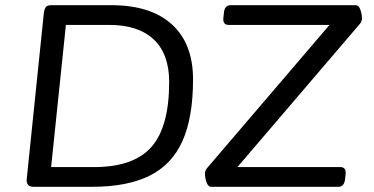

<svg xmlns="http://www.w3.org/2000/svg" viewBox="-20 -720 1443 740"><path d="M110 0Q80 0 83 -30L149 -670Q151 -685 156.5 -692.5Q162 -700 178 -700H409Q561 -700 642.5 -626Q724 -552 724 -414Q724 -268 683.5 -177Q643 -86 557 -43Q471 0 334 0ZM177 -76H342Q495 -76 563.5 -153.5Q632 -231 632 -404Q632 -512 572.5 -568Q513 -624 401 -624H234ZM794 0Q782 0 776 -17.5Q770 -35 770 -50Q770 -63 778 -72L1250 -624H861Q838 -624 841 -652L843 -670Q845 -700 869 -700H1351Q1363 -700 1369 -682.5Q1375 -665 1375 -650Q1375 -637 1367 -628L895 -76H1292Q1315 -76 1312 -48L1310 -30Q1307 0 1284 0Z"/></svg>

Font: Asap Semi Expanded Semi Expanded Regular
Style: Italic
Weight: 400
Width: 6
Italic angle: -6°
Designer: Pablo Cosgaya
Foundry: Omnibus-Type
Version: Version 3.001; ttfautohint (v1.8.4.7-5d5b)